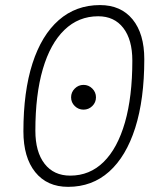

<svg xmlns="http://www.w3.org/2000/svg" viewBox="-20 -723 626 753"><path d="M247.1 9.8Q164.6 9.8 118.2 -47.9Q71.8 -105.5 71.8 -208Q71.8 -363.8 107.4 -474.4Q143.1 -585 210.4 -644Q277.8 -703.1 372.1 -703.1Q454.1 -703.1 500 -647Q545.9 -590.8 545.9 -490.7Q545.9 -333.5 510.3 -221.4Q474.6 -109.4 408 -49.8Q341.3 9.8 247.1 9.8ZM255.4 -34.2Q332 -34.2 386.5 -87.9Q440.9 -141.6 470 -242.7Q499 -343.8 499 -485.4Q499 -567.4 463.6 -613.3Q428.2 -659.2 365.2 -659.2Q288.1 -659.2 232.7 -605.7Q177.2 -552.2 147.9 -451.9Q118.7 -351.6 118.7 -210.4Q118.7 -127.4 154.8 -80.8Q190.9 -34.2 255.4 -34.2ZM307.6 -293Q287.6 -293 273.2 -307.1Q258.8 -321.3 258.8 -341.3Q258.8 -361.3 273.2 -375.7Q287.6 -390.1 307.6 -390.1Q327.6 -390.1 342 -375.7Q356.4 -361.3 356.4 -341.3Q356.4 -321.3 342 -307.1Q327.6 -293 307.6 -293Z"/></svg>

Font: Cascadia Mono PL ExtraLight
Style: Italic
Weight: 200
Italic angle: -10°
Monospace: yes
Designer: Aaron Bell
Foundry: Saja Typeworks
Version: Version 2404.023; ttfautohint (v1.8.4)